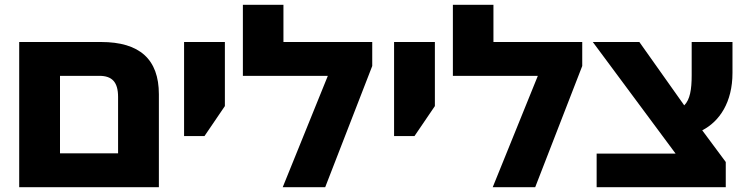

<svg xmlns="http://www.w3.org/2000/svg" viewBox="-20 -780 3112 800"><path d="M60 0H642V-387C642 -533 562 -605 401 -605H60ZM230 -141V-464H394C447 -464 472 -438 472 -376V-141Z M747 -213H832L917 -338V-605H747Z M1161 -605V-760H992V-464H1346L1158 0H1335L1531 -505V-605Z M1622 -213H1707L1792 -338V-605H1622Z M2036 -605V-760H1867V-464H2221L2033 0H2210L2406 -505V-605Z M3004 -105 2906 -237C2978 -274 3032 -354 3032 -476V-605H2862V-466C2862 -407 2855 -365 2831 -341L2644 -605H2450L2795 -140H2466V0H3004Z"/></svg>

Font: Noto Sans Hebrew Extra
Style: Regular
Weight: 800
Designer: Monotype Design Team
Foundry: Monotype Imaging Inc.
Version: Version 1.902